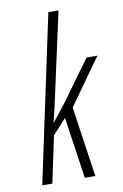

<svg xmlns="http://www.w3.org/2000/svg" viewBox="-86 -810 553 861"><g transform="rotate(-10 190.0 -380.0)"><path d="M158.2 -296.9 198.2 -348.1 330.1 -529.8H379.9L230 -319.8L276.9 0H229L188 -279.8L126 -211.9L81.1 0H35.2L196.8 -759.8H243.2L155.8 -360.8Q152.3 -341.8 133.8 -268.1H134.8Z"/></g></svg>

Font: Open Sans Hebrew Condensed Light
Style: Italic
Weight: 300
Width: 3
Italic angle: -12°
Foundry: Ascender Corporation, Yanek Iontef
Version: Version 2.001;PS 002.001;hotconv 1.0.70;makeotf.lib2.5.58329